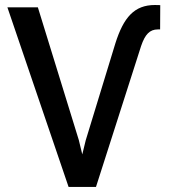

<svg xmlns="http://www.w3.org/2000/svg" viewBox="-20 -740 674 760"><path d="M319.3 -184.6 305.7 -128.9 292 -185.5 129.9 -710.9H9.3L251.5 0H359.9L538.6 -558.1C554.2 -604 572.8 -623.5 604.5 -623.5H613.8L614.3 -719.7L593.3 -720.2C511.7 -720.2 469.2 -671.4 436.5 -567.9Z"/></svg>

Font: Bert Sans Medium
Style: Regular
Weight: 500
Designer: Christian Robertson (Google), Cristiano Sobral
Foundry: Google, Cristiano Sobral
Version: Version 3.101